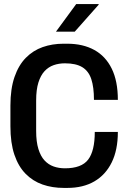

<svg xmlns="http://www.w3.org/2000/svg" viewBox="-20 -910 640 940"><path d="M292 10Q236 10 188.5 -6.5Q141 -23 105.5 -59Q70 -95 50.5 -152.5Q31 -210 31 -292V-393Q31 -475 51 -533Q71 -591 106.5 -627Q142 -663 189 -679.5Q236 -696 291 -696H309Q386 -696 441.5 -665.5Q497 -635 527 -574Q557 -513 557 -421H440Q440 -483 427 -522.5Q414 -562 383 -581Q352 -600 298 -600Q268 -600 242.5 -591Q217 -582 198 -561.5Q179 -541 168 -506Q157 -471 157 -418V-269Q157 -216 168 -180.5Q179 -145 198 -124.5Q217 -104 242.5 -95Q268 -86 298 -86Q379 -86 411.5 -128.5Q444 -171 444 -264H557Q557 -176 527 -115Q497 -54 442 -22Q387 10 310 10ZM254 -755 353 -890H463V-887L346 -755Z"/></svg>

Font: Chivo Mono Medium Medium
Style: Regular
Weight: 500
Monospace: yes
Version: Version 1.008